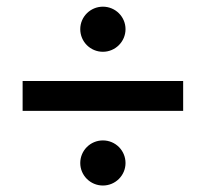

<svg xmlns="http://www.w3.org/2000/svg" viewBox="-20 -638 626 584"><path d="M48.8 -300.8H537.1V-391.6H48.8ZM293 -73.7C331.1 -73.7 361.8 -104.5 361.8 -142.1C361.8 -180.2 331.1 -210.9 293 -210.9C254.9 -210.9 224.1 -180.2 224.1 -142.1C224.1 -104.5 254.9 -73.7 293 -73.7ZM293 -480.5C330.6 -480.5 361.8 -511.2 361.8 -549.3C361.8 -586.9 331.1 -617.7 293 -617.7C254.9 -617.7 224.1 -586.9 224.1 -549.3C224.1 -511.2 254.9 -480.5 293 -480.5Z"/></svg>

Font: Cascadia Code PL
Style: Regular
Weight: 400
Monospace: yes
Designer: Aaron Bell
Foundry: Saja Typeworks
Version: Version 2404.023